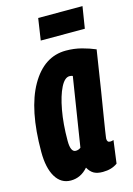

<svg xmlns="http://www.w3.org/2000/svg" viewBox="-114 -785 592 854"><g transform="rotate(-15 182.5 -358.0)"><path d="M251 10Q225 10 209.5 1Q194 -8 183 -28Q150 10 104 10Q59 10 34 -31.5Q9 -73 9 -147Q9 -342 69.5 -448Q130 -554 231 -554Q269 -554 303 -545Q337 -536 365 -524Q348 -413 336.5 -341Q325 -269 318 -227Q311 -185 308 -164.5Q305 -144 304 -137Q303 -130 303 -129Q303 -112 317 -112Q325 -112 333 -115L319 -10Q292 10 251 10ZM182 -120 232 -437Q226 -440 217 -440Q195 -440 176.5 -403.5Q158 -367 146.5 -304.5Q135 -242 135 -164Q135 -112 159 -112Q172 -112 182 -120ZM135 -626 150 -726H354L338 -626Z"/></g></svg>

Font: Georama ExtraCondensed
Style: Bold Italic
Weight: 700
Width: 2
Italic angle: -9°
Designer: Jean-Baptiste Levee
Foundry: Production Type
Version: Version 1.000